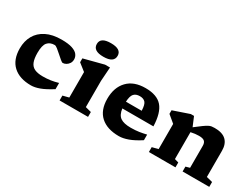

<svg xmlns="http://www.w3.org/2000/svg" viewBox="-58 -1316 2491 1899"><g transform="rotate(30 1188.0 -366.0)"><path d="M359.5 -531.5Q436 -531.5 480.5 -516.8Q525 -502 544 -477.2Q563 -452.5 563 -422.5Q563 -396.5 550.5 -377.2Q538 -358 519.2 -347.2Q500.5 -336.5 482 -336.5Q473.5 -336.5 452.8 -353.8Q432 -371 407.2 -393.5Q382.5 -416 360.2 -433.5Q338 -451 325.5 -451Q273 -451 244.5 -418Q216 -385 216 -300Q216 -233 231.8 -194.2Q247.5 -155.5 283 -139Q318.5 -122.5 377.5 -122.5Q425 -122.5 466.5 -128.8Q508 -135 550.5 -147.5V-76.5Q471.5 -26.5 417.2 -6.8Q363 13 320 13Q189 13 115.8 -54.2Q42.5 -121.5 42.5 -251Q42.5 -333.5 78.2 -396.8Q114 -460 184.8 -495.8Q255.5 -531.5 359.5 -531.5Z M799 -590.5Q680.5 -590.5 680.5 -669Q680.5 -745 799 -745Q918 -745 918 -669Q918 -590.5 799 -590.5ZM910 -531.5 899 -372.5V-73L966 -55.5V0H641V-55.5L710 -73V-364Q701.5 -371 676.2 -390.8Q651 -410.5 628 -428.5V-473L853.5 -531.5Z M1318 -531.5Q1449 -531.5 1508.5 -463.2Q1568 -395 1573 -242H1218Q1227 -172 1266 -145Q1305 -118 1384.5 -118Q1436.5 -118 1478.8 -124.5Q1521 -131 1560 -140.5V-76.5Q1486 -28.5 1428.2 -7.8Q1370.5 13 1324 13Q1189.5 13 1115.2 -54.2Q1041 -121.5 1041 -251Q1041 -380.5 1113 -456Q1185 -531.5 1318 -531.5ZM1308.5 -434Q1264.5 -434 1241.5 -408.8Q1218.5 -383.5 1215.5 -317.5H1395.5Q1393 -388.5 1371.2 -411.2Q1349.5 -434 1308.5 -434Z M2046 -55.5 2092 -68.5V-319.5Q2092 -354 2074.2 -370.2Q2056.5 -386.5 2011 -386.5Q1968.5 -386.5 1919 -375.5V-68.5L1964.5 -55.5V0H1661V-55.5L1730 -73V-360.5Q1722 -367.5 1702.2 -383.8Q1682.5 -400 1648.5 -428.5V-469.5L1832.5 -532.5H1869L1913 -428Q1961 -465.5 1990.2 -486.5Q2019.5 -507.5 2038 -517.2Q2056.5 -527 2072 -529.2Q2087.5 -531.5 2107.5 -531.5Q2196 -531.5 2238.5 -490.2Q2281 -449 2281 -372V-73L2350.5 -55.5V0H2046Z"/></g></svg>

Font: Newsreader 6pt
Style: Bold
Weight: 700
Designer: Hugues Gentile
Foundry: Production Type
Version: Version 1.003; ttfautohint (v1.8.3)